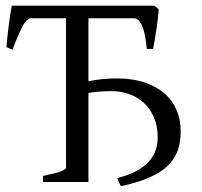

<svg xmlns="http://www.w3.org/2000/svg" viewBox="-20 -635 704 670"><path d="M129.9 0V-21Q174.8 -30.3 192.6 -37.1Q210.4 -43.9 210.4 -50.8V-571.3H88.9Q73.7 -571.3 59.6 -544.9Q45.4 -518.6 23.4 -461.4L2.4 -470.7Q3.4 -484.9 5.6 -504.4Q7.8 -523.9 10.3 -544.4Q12.7 -564.9 15.6 -583.7Q18.6 -602.5 21 -615.2H519L533.7 -603Q533.2 -590.3 531.2 -573Q529.3 -555.7 526.4 -536.4Q523.4 -517.1 520.3 -498Q517.1 -479 514.2 -463.9H492.2Q490.2 -484.9 487.1 -504.2Q483.9 -523.4 478.5 -538.3Q473.1 -553.2 465.3 -562.3Q457.5 -571.3 446.8 -571.3H288.6V-351.1Q310.5 -356.4 337.2 -358.9Q363.8 -361.3 392.6 -361.3Q417.5 -361.3 443.4 -357.2Q469.2 -353 493.4 -344Q517.6 -335 538.8 -320.6Q560.1 -306.2 575.9 -285.6Q591.8 -265.1 601.1 -238Q610.4 -210.9 610.4 -176.8Q610.4 -157.2 607.4 -138.2Q604.5 -119.1 596.4 -100.8Q588.4 -82.5 574 -65.7Q559.6 -48.8 536.4 -34.2Q513.2 -19.5 480 -7.1Q446.8 5.4 401.9 14.6Q398.4 8.8 395 0.7Q391.6 -7.3 389.2 -13.7Q430.2 -23.9 457.3 -39.1Q484.4 -54.2 500.7 -72.8Q517.1 -91.3 523.7 -112.5Q530.3 -133.8 530.3 -155.8Q530.3 -194.3 517.6 -224.4Q504.9 -254.4 483.2 -274.9Q461.4 -295.4 432.1 -306.2Q402.8 -316.9 370.1 -316.9Q323.2 -316.9 288.6 -310.5V0Z"/></svg>

Font: Noto Serif Devanagari
Style: Bold
Weight: 700
Designer: Monotype Design Team
Foundry: Monotype Imaging Inc.
Version: Version 1.01